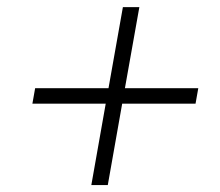

<svg xmlns="http://www.w3.org/2000/svg" viewBox="-20 -620 626 547"><path d="M240.2 -92.8 281.2 -324.7H72.3L80.1 -368.7H289.1L330.1 -599.6H377L335.9 -368.7H544.9L537.1 -324.7H328.1L287.1 -92.8Z"/></svg>

Font: Cascadia Mono ExtraLight
Style: Italic
Weight: 200
Italic angle: -10°
Monospace: yes
Designer: Aaron Bell
Foundry: Saja Typeworks
Version: Version 2404.023; ttfautohint (v1.8.4)